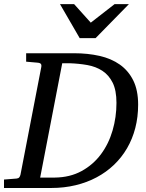

<svg xmlns="http://www.w3.org/2000/svg" viewBox="-35 -936 726 956"><path d="M544.9 -423.8Q544.9 -486.3 525.9 -524.4Q506.8 -562.5 474.6 -583.5Q442.4 -604.5 399.9 -612.1Q357.4 -619.6 311 -621.1H274.9L165 -51.8H237.8Q313.5 -52.7 371.1 -84.2Q428.7 -115.7 467.3 -167.5Q505.9 -219.2 525.4 -285.9Q544.9 -352.5 544.9 -423.8ZM652.8 -415Q652.8 -353.5 638.7 -298.8Q624.5 -244.1 597.7 -198Q570.8 -151.9 532.5 -115.2Q494.1 -78.6 446 -53Q397.9 -27.3 341.1 -13.7Q284.2 0 220.2 0H-15.1V-42L46.9 -46.9Q56.6 -47.9 60.5 -52.5Q64.5 -57.1 66.9 -65.9L170.9 -604Q172.4 -612.3 168.5 -617.7Q164.6 -623 150.9 -624L95.2 -628.9V-670.9H334Q402.3 -670.9 460.7 -657.7Q519 -644.5 561.8 -614.3Q604.5 -584 628.7 -535.2Q652.8 -486.3 652.8 -415ZM440.9 -746.1H361.8L263.7 -915.5H334L417 -823.2L535.6 -915.5H606.9Z"/></svg>

Font: Charis SIL Phon
Style: Italic
Weight: 400
Italic angle: -11°
Foundry: SIL International
Version: Version 5.000